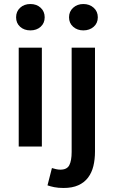

<svg xmlns="http://www.w3.org/2000/svg" viewBox="-20 -728 564 954"><path d="M73 0V-491H188V0ZM131 -577Q100 -577 80 -595Q60 -613 60 -642Q60 -671 80 -689.5Q100 -708 131 -708Q162 -708 182 -689.5Q202 -671 202 -642Q202 -613 182 -595Q162 -577 131 -577ZM296 206Q269 206 249.5 202Q230 198 216 193L238 107Q248 110 258.5 112.5Q269 115 280 115Q313 115 324.5 92.5Q336 70 336 27V-491H452V25Q452 64 444 97Q436 130 417.5 154.5Q399 179 369 192.5Q339 206 296 206ZM394 -577Q364 -577 343.5 -595Q323 -613 323 -642Q323 -671 343.5 -689.5Q364 -708 394 -708Q425 -708 445.5 -689.5Q466 -671 466 -642Q466 -613 445.5 -595Q425 -577 394 -577Z"/></svg>

Font: Processing Sans Pro Semibold
Style: Regular
Weight: 600
Designer: Paul D. Hunt
Foundry: Adobe Systems Incorporated
Version: Version 2.020;PS 2.000;hotconv 1.0.86;makeotf.lib2.5.63406